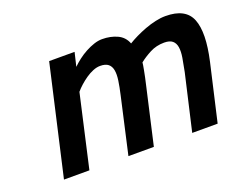

<svg xmlns="http://www.w3.org/2000/svg" viewBox="-87 -666 1029 823"><g transform="rotate(-20 427.5 -255.0)"><path d="M79 0 193 -499H309L294 -436Q307 -449 324.5 -462.5Q342 -476 361.5 -486.5Q381 -497 400.5 -503.5Q420 -510 438 -510Q476 -510 506.5 -496Q537 -482 549 -450Q565 -460 586.5 -470.5Q608 -481 632 -490Q656 -499 680.5 -504.5Q705 -510 727 -510Q819 -510 843.5 -447.5Q868 -385 840 -261L780 0H664L723 -256Q730 -290 734.5 -317.5Q739 -345 736 -364.5Q733 -384 720.5 -394.5Q708 -405 683 -405Q647 -405 617.5 -389.5Q588 -374 567 -357Q567 -354 565.5 -345Q564 -336 561.5 -322.5Q559 -309 555.5 -292.5Q552 -276 548 -259L489 0H373L431 -257Q439 -292 443 -319.5Q447 -347 443.5 -366Q440 -385 427.5 -395Q415 -405 391 -405Q375 -405 358 -398Q341 -391 325 -380Q309 -369 294.5 -356Q280 -343 270 -331L195 0Z"/></g></svg>

Font: Panefresco 800wt
Style: Italic
Weight: 800
Foundry: Campivisivi & Chank Co
Version: Version 1.001